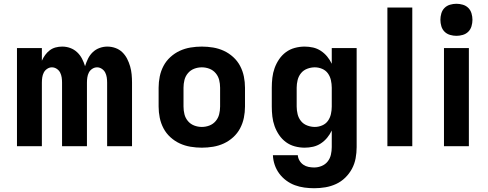

<svg xmlns="http://www.w3.org/2000/svg" viewBox="-20 -775 2590 1018"><path d="M70 0V-520H202V-453Q209 -469 219.5 -483.5Q230 -498 244 -508.5Q258 -519 275 -523.5Q292 -528 310 -528Q332 -528 352.5 -520.5Q373 -513 389 -498Q405 -483 415 -463.5Q425 -444 431 -424Q437 -444 446.5 -463.5Q456 -483 471.5 -498Q487 -513 507.5 -520.5Q528 -528 549 -528Q571 -528 592 -520.5Q613 -513 628.5 -498Q644 -483 654 -463.5Q664 -444 670 -423Q676 -402 678 -380.5Q680 -359 680 -337V0H548V-337Q548 -351 546 -364.5Q544 -378 538 -390Q532 -402 520 -410Q508 -418 495 -418Q481 -418 469 -410Q457 -402 451 -390Q445 -378 443 -364.5Q441 -351 441 -337V0H309V-337Q309 -351 307 -364.5Q305 -378 299 -390Q293 -402 281 -410Q269 -418 255 -418Q242 -418 230 -410Q218 -402 212 -390Q206 -378 204 -364.5Q202 -351 202 -337V0Z M1050 8Q1020 8 990 3Q960 -2 933 -14.5Q906 -27 883.5 -47.5Q861 -68 847 -94.5Q833 -121 827 -150.5Q821 -180 821 -210V-310Q821 -340 827 -369.5Q833 -399 847 -425.5Q861 -452 883.5 -472.5Q906 -493 933 -505.5Q960 -518 990 -523Q1020 -528 1050 -528Q1080 -528 1110 -523Q1140 -518 1167 -505.5Q1194 -493 1216.5 -472.5Q1239 -452 1253 -425.5Q1267 -399 1273 -369.5Q1279 -340 1279 -310V-210Q1279 -180 1273 -150.5Q1267 -121 1253 -94.5Q1239 -68 1216.5 -47.5Q1194 -27 1167 -14.5Q1140 -2 1110 3Q1080 8 1050 8ZM1050 -102Q1071 -102 1090.5 -109.5Q1110 -117 1123.5 -133Q1137 -149 1142 -169Q1147 -189 1147 -210V-310Q1147 -331 1142 -351Q1137 -371 1123.5 -387Q1110 -403 1090.5 -410.5Q1071 -418 1050 -418Q1029 -418 1009.5 -410.5Q990 -403 976.5 -387Q963 -371 958 -351Q953 -331 953 -310V-210Q953 -189 958 -169Q963 -149 976.5 -133Q990 -117 1009.5 -109.5Q1029 -102 1050 -102Z M1646 223Q1620 223 1594 219.5Q1568 216 1543.5 207Q1519 198 1497.5 182Q1476 166 1460.5 145Q1445 124 1436.5 99Q1428 74 1427 48H1559Q1560 63 1568 76.5Q1576 90 1588.5 98.5Q1601 107 1616 110Q1631 113 1646 113Q1666 113 1685.5 105Q1705 97 1717.5 81Q1730 65 1734.5 45Q1739 25 1739 5V-83Q1729 -62 1714.5 -44.5Q1700 -27 1681 -14.5Q1662 -2 1640 3Q1618 8 1595 8Q1569 8 1543 1Q1517 -6 1496 -21.5Q1475 -37 1460 -59Q1445 -81 1436 -106Q1427 -131 1424 -157.5Q1421 -184 1421 -210V-310Q1421 -336 1424 -362.5Q1427 -389 1436 -414Q1445 -439 1460 -461Q1475 -483 1496 -498.5Q1517 -514 1543 -521Q1569 -528 1595 -528Q1618 -528 1640 -523Q1662 -518 1681 -505.5Q1700 -493 1714.5 -475.5Q1729 -458 1739 -437V-520H1871V5Q1871 35 1865.5 64.5Q1860 94 1846 120Q1832 146 1810.5 167Q1789 188 1762 200.5Q1735 213 1705.5 218Q1676 223 1646 223ZM1649 -102Q1669 -102 1688 -110Q1707 -118 1718.5 -134Q1730 -150 1734.5 -170Q1739 -190 1739 -210V-310Q1739 -330 1734.5 -350Q1730 -370 1718.5 -386Q1707 -402 1688 -410Q1669 -418 1649 -418Q1629 -418 1609 -410.5Q1589 -403 1576 -387Q1563 -371 1558 -350.5Q1553 -330 1553 -310V-210Q1553 -190 1558 -169.5Q1563 -149 1576 -133Q1589 -117 1609 -109.5Q1629 -102 1649 -102Z M2034 0V-735H2166V0Z M2334 0V-520H2466V0ZM2400 -585Q2383 -585 2366 -590Q2349 -595 2337 -607Q2325 -619 2320 -636Q2315 -653 2315 -670Q2315 -687 2320 -704Q2325 -721 2337 -733Q2349 -745 2366 -750Q2383 -755 2400 -755Q2417 -755 2434 -750Q2451 -745 2463 -733Q2475 -721 2480 -704Q2485 -687 2485 -670Q2485 -653 2480 -636Q2475 -619 2463 -607Q2451 -595 2434 -590Q2417 -585 2400 -585Z"/></svg>

Font: Iosevka Aile Extrabold
Style: Regular
Weight: 800
Designer: Belleve Invis
Foundry: Belleve Invis
Version: Version 27.3.5; ttfautohint (v1.8.4)